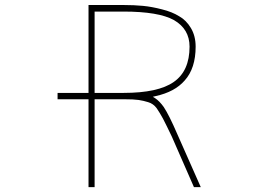

<svg xmlns="http://www.w3.org/2000/svg" viewBox="-20 -773 1040 770"><path d="M757.8 -22.5 668.9 -225.6Q646.5 -272.5 633.8 -296.9Q621.1 -320.3 608.4 -338.9Q594.7 -357.4 574.2 -363.3Q555.7 -369.1 536.1 -372.1Q516.6 -375 475.6 -375H359.4V-22.5H335V-375H210.9V-400.4H335V-752.9H475.6Q517.6 -752.9 553.2 -749.5Q588.9 -746.1 629.9 -735.4Q669.9 -725.6 698.2 -708Q726.6 -692.4 745.6 -660.6Q764.6 -628.9 764.6 -585.9Q764.6 -499 720.7 -450.2Q680.7 -404.3 604.5 -387.7L592.8 -384.8L602.5 -378.9Q620.1 -367.2 636.7 -343.8Q658.2 -311.5 691.4 -234.4L785.2 -22.5ZM359.4 -400.4H475.6Q614.3 -400.4 676.8 -444.3Q740.2 -488.3 740.2 -585.9Q740.2 -656.2 677.7 -692.4Q616.2 -726.6 475.6 -726.6H359.4Z"/></svg>

Font: Mgen+ 1mn thin
Style: Regular
Weight: 100
Designer: [Source Han Sans]
Ryoko NISHIZUKA  (kana & ideographs); Paul D. Hunt (Latin, Greek & Cyrillic); Wenlong ZHANG  (bopomofo
Version: Version 1.059.20150602